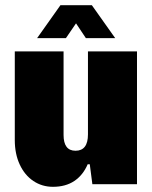

<svg xmlns="http://www.w3.org/2000/svg" viewBox="-20 -710 587 740"><path d="M508 0H336L326 -77H318Q300 -35 266.5 -12.5Q233 10 184 10Q142 10 108.5 -12.5Q75 -35 56 -76Q37 -117 37 -170V-512H225V-190Q225 -129 271 -129Q319 -129 319 -192V-512H508ZM213 -690H334L424 -563H311L273 -620L234 -563H123Z"/></svg>

Font: Decalotype Black
Style: Regular
Weight: 900
Designer: Alfredo Marco Pradil
Foundry: Alfredo Marco Pradil
Version: Version 1.0